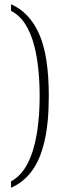

<svg xmlns="http://www.w3.org/2000/svg" viewBox="-20 -768 292 905"><path d="M32 87Q81 60 110.5 2Q140 -56 153.5 -137.5Q167 -219 167 -315Q167 -411 154 -493Q141 -575 111 -633.5Q81 -692 32 -717V-748Q119 -710 164.5 -608Q210 -506 210 -315Q210 -188 189.5 -101Q169 -14 129.5 39Q90 92 32 117Z"/></svg>

Font: Noto Serif Myanmar Condensed ExtraLight
Style: Regular
Weight: 200
Width: 3
Designer: Ben Mitchell and the Monotype Design Team
Foundry: Monotype Imaging Inc.
Version: Version 2.106; ttfautohint (v1.8.4.7-5d5b)